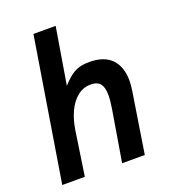

<svg xmlns="http://www.w3.org/2000/svg" viewBox="-143 -894 885 999"><g transform="rotate(-20 300.0 -395.0)"><path d="M157.5 -790H280.5L228.5 -476.5Q255.5 -507 278.2 -523.5Q301 -540 324.8 -546.8Q348.5 -553.5 380 -553.5Q461.5 -553.5 502.8 -510.8Q544 -468 544 -391Q544 -366 539.5 -337.5L486.5 0H361L407.5 -279Q415.5 -327 415.5 -358Q415.5 -399.5 399.8 -420.2Q384 -441 346.5 -441Q305.5 -441 273.2 -415.2Q241 -389.5 220 -344.5Q199 -299.5 190.5 -241.5L154.5 0H29.5Z"/></g></svg>

Font: JuliaMono
Style: Bold Italic
Weight: 700
Italic angle: -9°
Monospace: yes
Designer: cormullion
Foundry: corm
Version: Version 0.057; ttfautohint (v1.8.4)